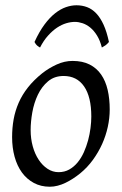

<svg xmlns="http://www.w3.org/2000/svg" viewBox="-20 -688 462 728"><path d="M326.2 -246.1Q326.2 -320.8 298.8 -360.4Q271.5 -399.9 221.2 -399.9Q186 -399.9 162.1 -379.6Q138.2 -359.4 123.5 -328.6Q108.9 -297.9 102.5 -262Q96.2 -226.1 96.2 -194.8Q96.2 -162.1 104.2 -133.1Q112.3 -104 126.7 -82.3Q141.1 -60.5 160.4 -47.9Q179.7 -35.2 202.1 -35.2Q224.6 -35.2 242.4 -45.2Q260.3 -55.2 274.2 -72Q288.1 -88.9 297.9 -110.6Q307.6 -132.3 314 -155.8Q320.3 -179.2 323.2 -202.6Q326.2 -226.1 326.2 -246.1ZM396 -272.9Q396 -240.2 388.7 -206.8Q381.3 -173.3 367.2 -141.8Q353 -110.4 332.3 -81.8Q311.5 -53.2 284.2 -30.8Q271.5 -20.5 257.3 -11.2Q243.2 -2 228.5 5.1Q213.9 12.2 198.7 16.1Q183.6 20 168.9 20Q134.8 20 108.2 5.6Q81.5 -8.8 63.2 -33.9Q44.9 -59.1 35.4 -93.5Q25.9 -127.9 25.9 -168Q25.9 -203.1 31.7 -235.6Q37.6 -268.1 50.8 -298.3Q64 -328.6 85.9 -356.4Q107.9 -384.3 140.1 -410.2Q165 -429.7 194.8 -443.4Q224.6 -457 254.9 -457Q293 -457 319.8 -443.4Q346.7 -429.7 363.5 -405.3Q380.4 -380.9 388.2 -347.2Q396 -313.5 396 -272.9ZM110.8 -528.8Q128.9 -568.4 148.7 -595Q168.5 -621.6 189 -637.7Q209.5 -653.8 230 -660.9Q250.5 -668 270 -668Q291.5 -668 310.3 -660.9Q329.1 -653.8 344.7 -637.5Q360.4 -621.1 372.6 -594.5Q384.8 -567.9 393.1 -528.8Q386.2 -520.5 379.9 -516.1Q373.5 -511.7 366.2 -507.8Q359.4 -534.7 347.9 -553.2Q336.4 -571.8 322.5 -583.3Q308.6 -594.7 293.2 -599.9Q277.8 -605 264.2 -605Q248.5 -605 231.2 -599.9Q213.9 -594.7 196.5 -583.3Q179.2 -571.8 162.4 -553.2Q145.5 -534.7 131.8 -507.8Q125 -511.7 120.4 -515.6Q115.7 -519.5 110.8 -528.8Z"/></svg>

Font: Gentium
Style: Italic
Weight: 400
Italic angle: -7°
Designer: J. Victor Gaultney
Version: Version 1.02; 2005; OFL release